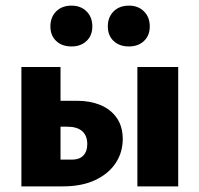

<svg xmlns="http://www.w3.org/2000/svg" viewBox="-20 -662 708 682"><path d="M56 0V-424H195V-95H236Q262 -95 276 -109.5Q290 -124 290 -150Q290 -180 272 -196Q254 -212 219 -212H161V-304H254Q300 -304 336.5 -289Q373 -274 394.5 -243.5Q416 -213 416 -168Q416 -121 391 -83Q366 -45 318.5 -22.5Q271 0 203 0ZM468 0V-424H613V0ZM234 -497Q200 -497 179.5 -516.5Q159 -536 159 -568Q159 -601 179.5 -621.5Q200 -642 234 -642Q267 -642 287.5 -621.5Q308 -601 308 -568Q308 -536 287.5 -516.5Q267 -497 234 -497ZM438 -497Q404 -497 383.5 -516.5Q363 -536 363 -568Q363 -601 383.5 -621.5Q404 -642 438 -642Q471 -642 491.5 -621.5Q512 -601 512 -568Q512 -536 491.5 -516.5Q471 -497 438 -497Z"/></svg>

Font: Ysabeau Office ExtraBold
Style: Regular
Weight: 800
Designer: Christian Thalmann (Catharsis Fonts)
Version: Version 2.001;gftools[0.9.30]; featfreeze: tnum,lnum,ss02